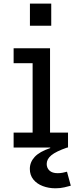

<svg xmlns="http://www.w3.org/2000/svg" viewBox="-20 -796 414 1036"><path d="M250 -80.5H347V0H53.5V-80.5H156V-455H53.5V-535.5H250ZM141.5 -776.5H256.5V-657H141.5ZM341.5 130.5 362 206Q349.5 209.5 327.5 214.8Q305.5 220 279 220Q242.5 220 210.8 208Q179 196 160 172.5Q141 149 141 115.5Q141 79 167 50.8Q193 22.5 251 3V-33.5L343 0Q282 21 257 41.8Q232 62.5 232 88.5Q232 110.5 247 124.5Q262 138.5 291.5 138.5Q305 138.5 318 136Q331 133.5 341.5 130.5Z"/></svg>

Font: Hepta Slab ExtraLight Medium
Style: Regular
Weight: 500
Version: Version 1.100